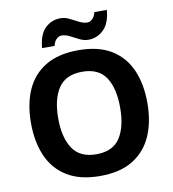

<svg xmlns="http://www.w3.org/2000/svg" viewBox="-98 -1010 993 1105"><g transform="rotate(-10 398.0 -457.5)"><path d="M738 -358Q738 -247 701.5 -164.5Q665 -82 590 -36Q515 10 398 10Q282 10 206.5 -36Q131 -82 94.5 -165Q58 -248 58 -359Q58 -470 94.5 -552Q131 -634 206.5 -679.5Q282 -725 399 -725Q515 -725 590 -679.5Q665 -634 701.5 -551.5Q738 -469 738 -358ZM217 -358Q217 -246 260 -181.5Q303 -117 398 -117Q495 -117 537 -181.5Q579 -246 579 -358Q579 -471 537 -535Q495 -599 399 -599Q303 -599 260 -535Q217 -471 217 -358ZM196 -773Q202 -851 239.5 -887.5Q277 -924 329 -924Q356 -924 381.5 -911Q407 -898 431.5 -885.5Q456 -873 479 -873Q494 -873 508 -886Q522 -899 528 -925H601Q595 -848 557 -811Q519 -774 468 -774Q442 -774 416.5 -786.5Q391 -799 366.5 -812Q342 -825 318 -825Q303 -825 289 -812Q275 -799 269 -773Z"/></g></svg>

Font: Noto Sans Tangsa
Style: Regular
Weight: 400
Designer: David Williams
Foundry: Google LLC
Version: Version 1.504